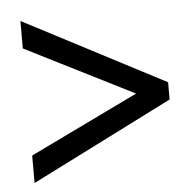

<svg xmlns="http://www.w3.org/2000/svg" viewBox="-41 -628 555 543"><g transform="rotate(-5 236.5 -357.0)"><path d="M36 -205 344 -354 36 -509V-587L437 -378V-329L36 -127Z"/></g></svg>

Font: Noto Sans Myanmar Condensed
Style: Regular
Weight: 400
Width: 3
Designer: Monotype Design Team
Foundry: Monotype Imaging Inc.
Version: Version 2.107; ttfautohint (v1.8.4.7-5d5b)